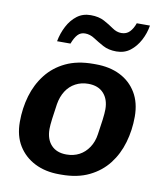

<svg xmlns="http://www.w3.org/2000/svg" viewBox="-84 -810 762 889"><g transform="rotate(10 297.0 -365.5)"><path d="M254 10Q189 10 139.5 -15Q90 -40 61.5 -86Q33 -132 33 -198Q33 -262 50 -320Q67 -378 102.5 -423.5Q138 -469 192.5 -495Q247 -521 322 -521H333Q399 -521 448 -496.5Q497 -472 525 -425.5Q553 -379 553 -313Q553 -250 536 -191.5Q519 -133 484 -88Q449 -43 394.5 -16.5Q340 10 265 10ZM271 -86Q305 -86 331.5 -100Q358 -114 376 -141Q394 -168 399 -204Q405 -242 409 -273.5Q413 -305 413 -323Q413 -370 387.5 -398Q362 -426 315 -426Q282 -426 255 -411.5Q228 -397 211 -370.5Q194 -344 188 -308Q182 -269 178 -237.5Q174 -206 174 -189Q174 -141 199.5 -113.5Q225 -86 271 -86ZM138 -595Q145 -633 162.5 -666.5Q180 -700 207 -720.5Q234 -741 271 -741Q309 -741 335 -727Q361 -713 381.5 -698.5Q402 -684 424 -684Q448 -684 463 -699.5Q478 -715 487 -741H549Q543 -704 525.5 -671Q508 -638 481 -617Q454 -596 416 -596Q379 -596 352.5 -610.5Q326 -625 304.5 -639Q283 -653 260 -653Q239 -653 225.5 -638.5Q212 -624 201 -595Z"/></g></svg>

Font: Chivo SemiBold
Style: Italic
Weight: 600
Italic angle: -8.05°
Designer: Hector Gatti
Foundry: Omnibus-Type
Version: Version 2.002